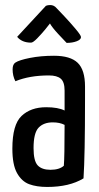

<svg xmlns="http://www.w3.org/2000/svg" viewBox="-20 -731 394 761"><path d="M29 0ZM311 -24Q255 10 167 10Q125 10 95.5 -1Q66 -12 47.5 -45Q29 -78 29 -142Q29 -237 65.5 -271.5Q102 -306 163 -306Q210 -306 236 -293V-372Q236 -406 221 -419Q206 -432 174 -432Q97 -432 41 -409Q30 -430 30 -456Q30 -476 41 -483Q56 -493 99 -501.5Q142 -510 194 -510Q259 -510 288 -482Q317 -454 317 -388V-335Q317 -115 311 -24ZM189 -246Q153 -246 133 -225Q113 -204 113 -144Q113 -93 129.5 -75.5Q146 -58 180 -58Q215 -58 233 -74Q236 -108 236 -236Q217 -246 189 -246ZM179 -711Q194 -711 204 -699Q211 -692 234.5 -667Q258 -642 279.5 -616.5Q301 -591 301 -584Q301 -574 284 -567.5Q267 -561 244 -561Q235 -570 210.5 -596.5Q186 -623 178 -638Q174 -632 159 -614Q144 -596 127.5 -579Q111 -562 103 -562Q67 -562 48 -585L162 -708Q169 -711 179 -711Z"/></svg>

Font: Yanone Kaffeesatz
Style: Regular
Weight: 400
Designer: Yanone (Cyrillic: Daniel Pouzeot & Huerta Tipografica)
Foundry: Yanone
Version: Version 1.100;PS 001.100;hotconv 1.0.70;makeotf.lib2.5.58329